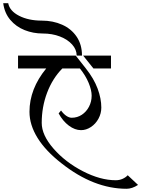

<svg xmlns="http://www.w3.org/2000/svg" viewBox="-126 -1034 877 1192"><path d="M-14 -689H344L407 -609Q457 -546 480 -484Q503 -422 503 -366Q503 -330 485.5 -297.5Q468 -265 438.5 -245.5Q409 -226 377 -226Q339 -226 301.5 -254Q264 -282 238 -330L253 -348Q268 -327 285.5 -315Q303 -303 319 -303Q354 -303 382 -321.5Q410 -340 426.5 -371.5Q443 -403 443 -440Q443 -474 424.5 -519Q406 -564 370 -609H261Q200 -547 166.5 -458.5Q133 -370 133 -271Q133 -195 206.5 -111Q280 -27 388.5 29Q497 85 593 85Q615 85 634.5 76.5Q654 68 667 54L731 114Q694 138 660 138Q456 138 256 -20Q157 -97 107 -178Q57 -259 57 -340Q57 -482 161 -609H-14ZM390 -689H563V-609H454ZM133 -906Q203 -906 260 -880.5Q317 -855 350 -806Q383 -757 383 -689H350Q350 -726 322 -757.5Q294 -789 246 -807.5Q198 -826 139 -826Q80 -826 27 -847Q-26 -868 -62 -910.5Q-98 -953 -106 -1014H-75Q-66 -966 -7.5 -936Q51 -906 133 -906Z"/></svg>

Font: Amita
Style: Regular
Weight: 400
Designer: Eduardo Rodriguez Tunni, Modular Infotech, Brian J. Bonislawsky
Foundry: Eduardo Rodriguez Tunni, Modular Infotech, Brian J. Bonislawsky
Version: Version 1.004